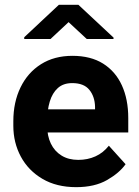

<svg xmlns="http://www.w3.org/2000/svg" viewBox="-20 -771 581 801"><path d="M297.9 9.8Q215.8 9.8 157 -24.9Q98.1 -59.6 66.9 -117.7Q35.6 -175.8 35.6 -246.1V-265.1Q35.6 -344.7 65.7 -406.5Q95.7 -468.3 151.1 -503.2Q206.5 -538.1 282.2 -538.1Q358.4 -538.1 410.2 -505.6Q461.9 -473.1 488.5 -414.8Q515.1 -356.4 515.1 -278.3V-218.3H96.2V-314.9H376.5V-325.7Q375.5 -368.2 352.8 -396.2Q330.1 -424.3 281.3 -424.3Q244.1 -424.3 221.2 -403.6Q198.2 -382.8 187.5 -346.9Q176.8 -311 176.8 -265.1V-246.1Q176.8 -204.1 192.1 -172.1Q207.5 -140.1 236.6 -122.1Q265.6 -104 306.6 -104Q345.7 -104 378.2 -118.7Q410.6 -133.3 434.1 -163.1L503.9 -85.9Q478.5 -49.8 426.8 -20Q375 9.8 297.9 9.8ZM307.1 -751 453.6 -614.3V-608.4H341.8L266.1 -678.7L190.9 -608.4H81.1V-615.7L225.6 -751Z"/></svg>

Font: RobotoDEMO
Style: Regular
Weight: 400
Designer: Christian Robertson
Foundry: Google
Version: Version 2.136